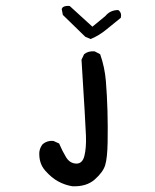

<svg xmlns="http://www.w3.org/2000/svg" viewBox="-20 -520 540 669"><path d="M232 129Q207 125 183.5 112.5Q160 100 137.5 74.5Q115 49 117 10Q119 -6 129 -18Q145 -31 166 -29L186 -20Q197 6 210 27.5Q223 49 245 50Q267 51 274 23.5Q281 -4 279.5 -47Q278 -90 264 -312L273 -331Q287 -343 310 -341L329 -331Q345 -286 349 -236.5Q353 -187 354.5 -133Q356 -79 355 -24Q354 31 346.5 55.5Q339 80 310 105.5Q281 131 232 129ZM296 -384 277 -392 199 -468 195 -489 199 -495Q209 -501 223 -499L302 -427L347 -464Q364 -485 392 -485Q405 -476 401 -458Q376 -438 350.5 -417Q325 -396 296 -384Z"/></svg>

Font: Kosefont JP
Style: Regular
Weight: 400
Designer: Nozomi Seto 瀬戸のぞみ
Version: Version 3.00;June 19, 2020